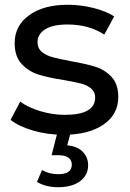

<svg xmlns="http://www.w3.org/2000/svg" viewBox="-20 -555 541 799"><path d="M23.9 -56.2 64 -131.8Q99.1 -106.9 149.2 -92Q199.2 -77.1 250 -77.1Q376 -77.1 376 -148.9Q376 -172.9 358.9 -187Q341.8 -201.2 316.4 -207.5Q291 -213.9 244.1 -222.2Q180.2 -231.9 139.6 -244.9Q99.1 -257.8 70.1 -288.8Q41 -319.8 41 -376Q41 -447.8 101.1 -491.5Q161.1 -535.2 262.2 -535.2Q315.4 -535.2 368.2 -522Q420.9 -508.8 455.1 -486.8L414.1 -411.1Q349.1 -453.1 261.2 -453.1Q200.2 -453.1 168.2 -433.1Q136.2 -413.1 136.2 -379.9Q136.2 -354 154.1 -339.1Q171.9 -324.2 198.5 -317.1Q225.1 -310.1 272.9 -300.8Q336.9 -289.6 376.5 -277.3Q416 -265.1 444.1 -235.1Q472.2 -205.1 472.2 -150.9Q472.2 -79.1 410.6 -36.6Q349.1 5.9 243.2 5.9Q178.2 5.9 118.2 -11.5Q58.1 -28.8 23.9 -56.2ZM133.8 202.1 154.8 152.8Q184.6 169.9 222.7 169.9Q278.8 169.9 278.8 129.9Q278.8 111.8 264.9 101.3Q251 90.8 221.7 90.8H194.8L219.7 -6.8H274.9L259.8 49.8Q301.8 53.7 324.2 76.4Q346.7 99.1 346.7 132.8Q346.7 174.8 312.7 199.5Q278.8 224.1 222.7 224.1Q170.9 224.1 133.8 202.1Z"/></svg>

Font: Montserrat Medium
Style: Regular
Weight: 500
Designer: Julieta Ulanovsky
Foundry: Julieta Ulanovsky
Version: Version 7.200